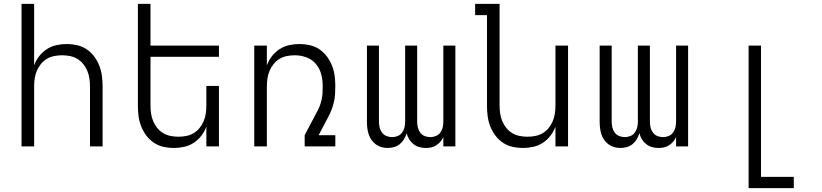

<svg xmlns="http://www.w3.org/2000/svg" viewBox="-20 -755 4240 990"><path d="M91 0V-735H156V-418Q165 -443 181.5 -464.5Q198 -486 220.5 -501Q243 -516 270 -522Q297 -528 324 -528Q351 -528 377.5 -522Q404 -516 426.5 -501Q449 -486 465.5 -464Q482 -442 492 -416.5Q502 -391 505.5 -364Q509 -337 509 -310V0H444V-310Q444 -330 441 -350.5Q438 -371 430 -390Q422 -409 409 -425Q396 -441 378.5 -451.5Q361 -462 340.5 -466Q320 -470 300 -470Q280 -470 259.5 -466Q239 -462 221.5 -451.5Q204 -441 191 -425Q178 -409 170 -390Q162 -371 159 -350.5Q156 -330 156 -310V0Z M876 8Q849 8 822.5 2Q796 -4 773.5 -19Q751 -34 734.5 -56Q718 -78 708 -103.5Q698 -129 694.5 -156Q691 -183 691 -210V-735H756V-520H1109V-462H756V-210Q756 -190 759 -169.5Q762 -149 770 -130Q778 -111 791 -95Q804 -79 821.5 -68.5Q839 -58 859.5 -54Q880 -50 900 -50Q920 -50 940.5 -54Q961 -58 978.5 -68.5Q996 -79 1009 -95Q1022 -111 1030 -130Q1038 -149 1041 -169.5Q1044 -190 1044 -210V-312H1109V0H1044V-102Q1035 -77 1018.5 -55.5Q1002 -34 979.5 -19Q957 -4 930 2Q903 8 876 8Z M1291 0V-520H1356V-418Q1365 -443 1381.5 -464.5Q1398 -486 1420.5 -501Q1443 -516 1470 -522Q1497 -528 1524 -528Q1551 -528 1577.5 -522Q1604 -516 1626.5 -501Q1649 -486 1665.5 -464Q1682 -442 1692 -416.5Q1702 -391 1705.5 -364Q1709 -337 1709 -310Q1709 -289 1707.5 -267.5Q1706 -246 1701 -225.5Q1696 -205 1688 -185Q1680 -165 1670 -147L1623 -58H1709V0H1551V-58L1612 -174Q1621 -189 1627.5 -205.5Q1634 -222 1638 -239.5Q1642 -257 1643 -274.5Q1644 -292 1644 -310Q1644 -341 1636.5 -371Q1629 -401 1609.5 -424.5Q1590 -448 1560.5 -459Q1531 -470 1500 -470Q1480 -470 1459.5 -466Q1439 -462 1421.5 -451.5Q1404 -441 1391 -425Q1378 -409 1370 -390Q1362 -371 1359 -350.5Q1356 -330 1356 -310V0Z M1979 8Q1962 8 1946.5 3.5Q1931 -1 1918 -10.5Q1905 -20 1895.5 -33.5Q1886 -47 1881 -62.5Q1876 -78 1874 -94.5Q1872 -111 1872 -127V-520H1934V-127Q1934 -112 1937.5 -97.5Q1941 -83 1950 -71Q1959 -59 1973 -53.5Q1987 -48 2002 -48Q2016 -48 2030 -53.5Q2044 -59 2053 -71Q2062 -83 2065.5 -97.5Q2069 -112 2069 -127V-520H2131V-127Q2131 -112 2134.5 -97.5Q2138 -83 2147 -71Q2156 -59 2170 -53.5Q2184 -48 2198 -48Q2213 -48 2227 -53.5Q2241 -59 2250 -71Q2259 -83 2262.5 -97.5Q2266 -112 2266 -127V-520H2328V0H2266V-48Q2260 -35 2250.5 -24Q2241 -13 2229 -5.5Q2217 2 2203.5 5Q2190 8 2176 8Q2159 8 2142.5 3.5Q2126 -1 2112.5 -11.5Q2099 -22 2090 -36.5Q2081 -51 2077 -68Q2072 -52 2063 -37Q2054 -22 2041 -11.5Q2028 -1 2011.5 3.5Q1995 8 1979 8Z M2676 8Q2649 8 2622.5 2Q2596 -4 2573.5 -19Q2551 -34 2534.5 -56Q2518 -78 2508 -103.5Q2498 -129 2494.5 -156Q2491 -183 2491 -210V-677H2430V-735H2556V-210Q2556 -190 2559 -169.5Q2562 -149 2570 -130Q2578 -111 2591 -95Q2604 -79 2621.5 -68.5Q2639 -58 2659.5 -54Q2680 -50 2700 -50Q2720 -50 2740.5 -54Q2761 -58 2778.5 -68.5Q2796 -79 2809 -95Q2822 -111 2830 -130Q2838 -149 2841 -169.5Q2844 -190 2844 -210V-520H2909V0H2844V-102Q2835 -77 2818.5 -55.5Q2802 -34 2779.5 -19Q2757 -4 2730 2Q2703 8 2676 8Z M3179 8Q3162 8 3146.5 3.5Q3131 -1 3118 -10.5Q3105 -20 3095.5 -33.5Q3086 -47 3081 -62.5Q3076 -78 3074 -94.5Q3072 -111 3072 -127V-520H3134V-127Q3134 -112 3137.5 -97.5Q3141 -83 3150 -71Q3159 -59 3173 -53.5Q3187 -48 3202 -48Q3216 -48 3230 -53.5Q3244 -59 3253 -71Q3262 -83 3265.5 -97.5Q3269 -112 3269 -127V-520H3331V-127Q3331 -112 3334.5 -97.5Q3338 -83 3347 -71Q3356 -59 3370 -53.5Q3384 -48 3398 -48Q3413 -48 3427 -53.5Q3441 -59 3450 -71Q3459 -83 3462.5 -97.5Q3466 -112 3466 -127V-520H3528V0H3466V-48Q3460 -35 3450.5 -24Q3441 -13 3429 -5.5Q3417 2 3403.5 5Q3390 8 3376 8Q3359 8 3342.5 3.5Q3326 -1 3312.5 -11.5Q3299 -22 3290 -36.5Q3281 -51 3277 -68Q3272 -52 3263 -37Q3254 -22 3241 -11.5Q3228 -1 3211.5 3.5Q3195 8 3179 8Z M3840 215V-520H3904V157H4073V215Z"/></svg>

Font: Iosevka Light Extended
Style: Regular
Weight: 300
Width: 7
Monospace: yes
Designer: Belleve Invis
Foundry: Belleve Invis
Version: Version 32.5.0; ttfautohint (v1.8.4)